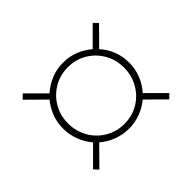

<svg xmlns="http://www.w3.org/2000/svg" viewBox="-97 -735 752 752"><g transform="rotate(-45 279.5 -358.5)"><path d="M85 -146 68 -164 143 -239Q122 -263 110 -294.5Q98 -326 98 -360Q98 -394 109.5 -424Q121 -454 141 -478L66 -552L84 -569L158 -495Q182 -517 213.5 -530Q245 -543 281 -543Q315 -543 345.5 -531Q376 -519 400 -498L473 -571L490 -553L418 -480Q440 -456 452 -425.5Q464 -395 464 -360Q464 -325 451.5 -293.5Q439 -262 417 -238L491 -164L473 -147L399 -220Q375 -200 345 -188.5Q315 -177 281 -177Q247 -177 215.5 -189Q184 -201 160 -222ZM281 -203Q325 -203 360 -224Q395 -245 415.5 -281Q436 -317 436 -360Q436 -404 415.5 -439.5Q395 -475 360 -496Q325 -517 281 -517Q238 -517 202.5 -496Q167 -475 146.5 -439.5Q126 -404 126 -360Q126 -317 146.5 -281Q167 -245 202.5 -224Q238 -203 281 -203Z"/></g></svg>

Font: Noto Serif Thin
Style: Regular
Weight: 100
Designer: Monotype Design Team
Foundry: Monotype Imaging Inc.
Version: Version 2.015